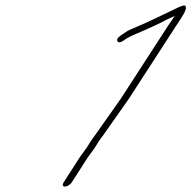

<svg xmlns="http://www.w3.org/2000/svg" viewBox="-20 -705 708 711"><path d="M245.3 -29 305.6 -123 329.8 -156 344.7 -180C349.6 -188 357 -197 363.5 -206L457 -339L631.9 -609C652.7 -641 675.5 -671 666.4 -683C662.3 -689 636.9 -676 630.5 -673C609 -662 600.6 -659 574.2 -646C558.2 -638 522.8 -621 466 -597C456.1 -593 446.1 -587 436.7 -580C424.7 -572 408.8 -562 414.9 -552C421.9 -542 436.8 -554 449.3 -563C459.7 -570 502.1 -587 512.6 -592C530.5 -600 562.4 -614 581.3 -624C603.2 -636 608.7 -637 627.2 -646C617.3 -632 609.4 -620 601.9 -609L427 -339L333.9 -207C327 -197 319.6 -188 314.2 -179L300.3 -157L275.6 -123L215.3 -29C210.3 -21 211.9 -14 219.9 -14C227.9 -14 240.3 -21 245.3 -29Z"/></svg>

Font: MewTooHand
Style: UltimateIta
Weight: 400
Designer: Mew Too, Robert Jablonski
Version: Version 0.77